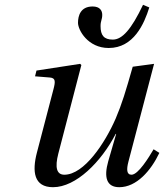

<svg xmlns="http://www.w3.org/2000/svg" viewBox="-20 -768 684 800"><path d="M305 -673C305 -643 346 -568 433 -568C537 -568 581 -669 602 -737L576 -748C527 -645 489 -603 450 -603C413 -603 399 -621 399 -659C399 -682 406 -686 406 -706C406 -724 396 -741 366 -741C316 -741 305 -703 305 -673ZM126 -450 188 -445C212 -443 211 -428 203 -397L134 -133C113 -53 121 12 201 12C297 12 402 -94 462 -210H464L431 -96C412 -29 424 12 477 12C549 12 609 -57 644 -131L620 -146C600 -112 556 -40 528 -40C507 -40 507 -63 515 -94L622 -502L533 -490C504 -388 488 -335 462 -274C418 -173 331 -40 248 -40C216 -40 208 -70 223 -128L319 -497L314 -502L132 -474Z"/></svg>

Font: Heuristica
Style: Italic
Weight: 400
Italic angle: -13°
Version: Version 1.0.1